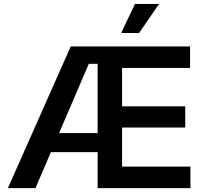

<svg xmlns="http://www.w3.org/2000/svg" viewBox="-20 -966 1050 986"><path d="M20.5 0 343.3 -727.5H956.1V-617.2H606.9V-419.9H931.2V-311H606.9V-110.4H958V0H481.4V-638.2H436L162.1 0ZM189.5 -184.6V-282.7H544.4V-184.6ZM602.5 -796.4 672.9 -945.8H796.9L694.3 -796.4Z"/></svg>

Font: Inter 18pt SemiBold
Style: Regular
Weight: 600
Designer: Rasmus Andersson
Foundry: rsms
Version: Version 4.001;git-66647c0bb